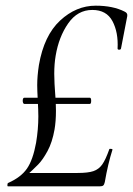

<svg xmlns="http://www.w3.org/2000/svg" viewBox="-20 -656 469 676"><path d="M6 -4Q6 -11 9 -12Q54 -32 75 -62.5Q96 -93 107 -153Q115 -201 115 -246Q115 -267 113 -303Q111 -339 111 -356Q111 -388 117 -427Q135 -531 191.5 -583.5Q248 -636 317 -636Q378 -636 419 -615Q430 -610 428 -599L406 -485Q405 -481 399.5 -481Q394 -481 394 -485Q397 -542 376 -581.5Q355 -621 305 -621Q253 -621 220 -573.5Q187 -526 176 -460Q171 -431 171 -396Q171 -381 172 -361Q173 -341 174 -330Q177 -299 177 -266Q177 -229 172 -200Q164 -155 147.5 -124.5Q131 -94 115 -77.5Q99 -61 68 -33L75 -47H253Q290 -47 309 -53.5Q328 -60 340 -77Q352 -94 365 -131Q365 -132 369 -132Q372 -132 374.5 -131Q377 -130 376 -129Q360 -79 349 -15Q347 -6 343.5 -3Q340 0 332 0H8Q6 0 6 -4ZM60 -301Q60 -312 66 -312H296Q301 -312 301 -301Q301 -290 296 -290H66Q63 -290 61.5 -293.5Q60 -297 60 -301Z"/></svg>

Font: Cormorant Infant
Style: Italic
Weight: 400
Italic angle: -10°
Designer: Christian Thalmann (Catharsis Fonts)
Foundry: Catharsis Fonts
Version: Version 4.000